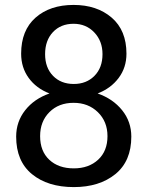

<svg xmlns="http://www.w3.org/2000/svg" viewBox="-20 -741 592 771"><path d="M276.4 10.3Q171.9 10.3 108.4 -41.7Q44.9 -93.8 44.9 -192.4Q44.9 -252.4 81.1 -298.3Q117.2 -344.2 178.7 -365.7Q125.5 -386.2 95.2 -428Q64.9 -469.7 64.9 -525.4Q64.9 -619.1 122.8 -670.2Q180.7 -721.2 275.4 -721.2Q369.1 -721.2 428.5 -670.2Q487.8 -619.1 487.8 -525.4Q487.8 -469.7 456.5 -428Q425.3 -386.2 372.1 -365.7Q433.6 -344.2 470.5 -298.3Q507.3 -252.4 507.3 -192.4Q507.3 -93.8 443.1 -41.7Q378.9 10.3 276.4 10.3ZM276.4 -403.8Q327.1 -403.8 359.4 -436.5Q391.6 -469.2 391.6 -523.4Q391.6 -576.2 358.6 -610.8Q325.7 -645.5 275.4 -645.5Q224.1 -645.5 192.6 -612.1Q161.1 -578.6 161.1 -523.4Q161.1 -469.2 192.9 -436.5Q224.6 -403.8 276.4 -403.8ZM276.4 -64.9Q336.4 -64.9 374 -99.6Q411.6 -134.3 411.6 -194.3Q411.6 -252.9 373 -290.5Q334.5 -328.1 275.4 -328.1Q215.8 -328.1 178.5 -290.8Q141.1 -253.4 141.1 -194.3Q141.1 -133.8 178 -99.4Q214.8 -64.9 276.4 -64.9Z"/></svg>

Font: Roboto Slab
Style: Regular
Weight: 400
Designer: Google
Version: Version 2.000; ttfautohint (v1.8.1.43-b0c9)